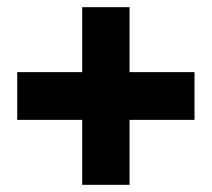

<svg xmlns="http://www.w3.org/2000/svg" viewBox="-20 -620 590 535"><path d="M522 -419H341V-600H209V-419H28V-286H209V-105H341V-286H522Z"/></svg>

Font: Bluebird
Style: SfBd
Weight: 700
Designer: Jasper
Foundry: Cannot Into Space Fonts
Version: Version 0.98